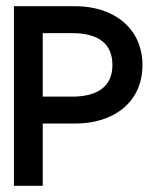

<svg xmlns="http://www.w3.org/2000/svg" viewBox="-20 -600 503 620"><path d="M25 0H118V-201H223C345 -201 440 -268 440 -390C440 -508 348 -580 223 -580H25ZM118 -288V-493H213C295 -493 343 -461 343 -390C343 -320 294 -288 213 -288Z"/></svg>

Font: Charger Sport
Style: Bd
Weight: 700
Designer: Jasper
Foundry: Cannot Into Space Fonts
Version: Version 1.1